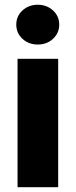

<svg xmlns="http://www.w3.org/2000/svg" viewBox="-20 -781 316 801"><path d="M53.2 0V-535.6H222.7V0ZM137.7 -595.2Q99.6 -595.2 73.7 -619.1Q47.9 -643.1 47.9 -678.2Q47.9 -713.4 73.7 -737.3Q99.6 -761.2 137.2 -761.2Q175.3 -761.2 201.2 -737.3Q227.1 -713.4 227.1 -678.2Q227.1 -643.1 201.2 -619.1Q175.3 -595.2 137.7 -595.2Z"/></svg>

Font: Inter 20pt ExtraBold
Style: Regular
Weight: 800
Version: Version 4.001;git-66647c0bb